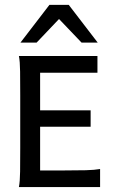

<svg xmlns="http://www.w3.org/2000/svg" viewBox="-20 -763 471 783"><path d="M57.1 0Q61.5 -22 62 -63.5Q62.5 -105 62.5 -159.2V-375Q62.5 -429.2 62 -470.9Q61.5 -512.7 57.1 -534.7H377.4V-466.3H143.6V-313H349.6V-246.1H143.6V-67.9H239.7Q293.5 -67.9 330.1 -68.8Q366.7 -69.8 388.2 -73.7V0ZM63.5 -589.4 181.6 -743.2H260.3L378.4 -589.4H312.5L220.7 -685.5L129.4 -589.4Z"/></svg>

Font: Harmattan Medium
Style: Regular
Weight: 500
Designer: George W. Nuss III and SIL International
Foundry: SIL International
Version: Version 4.000